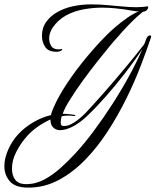

<svg xmlns="http://www.w3.org/2000/svg" viewBox="-190 -587 712 879"><path d="M-61 272Q-120 272 -145 243Q-170 214 -170 174Q-170 137 -152 97Q-134 57 -106 27Q-77 -4 -38 -27Q1 -50 43 -60Q46 -74 55 -94Q78 -147 118 -207Q158 -267 205.5 -324Q253 -381 295 -423Q309 -438 335.5 -461Q362 -484 392 -505Q422 -526 446 -535Q437 -534 415.5 -538Q394 -542 380 -544Q364 -546 336 -549Q308 -552 276 -552Q237 -552 194 -544.5Q151 -537 113.5 -517Q76 -497 50 -459Q44 -449 39.5 -437Q35 -425 35 -411Q35 -392 44.5 -376.5Q54 -361 78 -361Q82 -361 86 -361.5Q90 -362 94 -363Q95 -363 95 -362Q95 -356 84 -352Q80 -351 76 -350.5Q72 -350 68 -350Q31 -350 16.5 -372.5Q2 -395 2 -423Q2 -460 22 -487.5Q42 -515 74 -532.5Q106 -550 142 -558Q183 -567 228 -567Q248 -567 268 -566Q288 -565 308 -563Q337 -561 369.5 -557.5Q402 -554 434 -554Q448 -554 460.5 -555Q473 -556 486 -558Q491 -557 486 -546Q481 -535 464 -533Q440 -514 415.5 -489.5Q391 -465 371.5 -443.5Q352 -422 342 -410Q335 -403 311 -374Q287 -345 254.5 -304Q222 -263 189 -217.5Q156 -172 130 -130Q119 -113 110.5 -96.5Q102 -80 97 -66Q109 -66 121 -65Q133 -64 145 -62Q155 -61 155 -58Q155 -56 149 -56Q143 -56 136.5 -57Q130 -58 124 -58Q108 -58 93 -55Q90 -47 89 -39.5Q88 -32 88 -26Q88 -16 92 -13Q96 -10 104 -10Q124 -10 149 -26Q174 -42 202 -70Q244 -115 291 -168.5Q338 -222 384.5 -278Q431 -334 470 -384Q472 -389 474.5 -394.5Q477 -400 478 -405Q485 -425 497 -425Q504 -425 501 -415Q482 -358 454 -285Q426 -212 388 -135Q350 -58 303 14.5Q256 87 199.5 145Q143 203 78 237.5Q13 272 -61 272ZM-70 256Q-26 256 13.5 234.5Q53 213 89 180.5Q125 148 156 114Q195 72 239 13Q283 -46 325.5 -112Q368 -178 403.5 -243.5Q439 -309 462 -363Q426 -308 382.5 -252Q339 -196 294.5 -145.5Q250 -95 210 -57Q180 -28 147.5 -10Q115 8 86 9Q67 9 54 -3Q41 -15 41 -40Q7 -25 -24 -2Q-55 21 -76 48Q-98 74 -116.5 110.5Q-135 147 -135 183Q-136 214 -121 235Q-106 256 -70 256Z"/></svg>

Font: Luxurious Script
Style: Regular
Weight: 400
Designer: Robert E. Leuschke
Foundry: Robert E. Leuschke
Version: Version 1.010; ttfautohint (v1.8.3)